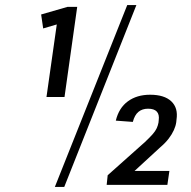

<svg xmlns="http://www.w3.org/2000/svg" viewBox="-20 -728 753 756"><path d="M234 -346H163L207 -656L235 -641L150 -616L142 -671L246 -701H284ZM481 -708H517L233 8H196ZM404 -38 551 -169Q570 -187 581 -199.5Q592 -212 597 -223Q602 -234 604 -245L605 -255Q608 -277 597.5 -288.5Q587 -300 563 -300Q540 -300 525 -287.5Q510 -275 503 -248L436 -253Q448 -303 483.5 -329Q519 -355 571 -355Q627 -355 654.5 -329Q682 -303 675 -257L674 -247Q672 -232 664.5 -215.5Q657 -199 644 -182Q631 -165 611 -148L462 -11L465 -55H647L639 0H400Z"/></svg>

Font: Pathway Extreme SemiCondensed
Style: Italic
Weight: 400
Width: 4
Italic angle: -8°
Version: Version 1.001;gftools[0.9.26]